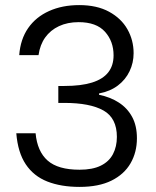

<svg xmlns="http://www.w3.org/2000/svg" viewBox="-20 -727 613 754"><path d="M292.3 7Q219.8 7 166 -14.1Q112.3 -35.2 81.2 -81.7Q50.1 -128.2 44 -203.7H119.8Q126.3 -132.4 167.1 -96.4Q207.9 -60.5 292.3 -60.5Q343.8 -60.5 376.1 -76.6Q408.4 -92.6 423.7 -121.9Q439 -151.2 439 -189.5Q439 -263.3 386.3 -293.1Q333.6 -322.9 232 -322.9H209V-389.4H233Q298.6 -389.4 341.4 -402.8Q384.2 -416.2 405.1 -442.9Q426 -469.6 426 -509.6Q426 -564.9 392.2 -602.4Q358.4 -640 288.8 -640Q245 -640 211.6 -624.3Q178.2 -608.7 157.6 -580Q137.1 -551.4 131.3 -510.5H55.5Q60.1 -572.7 90.5 -616.6Q121 -660.5 172.8 -683.7Q224.5 -707 291 -707Q360.5 -707 408.2 -681Q456 -655 480.3 -612.2Q504.7 -569.3 504.7 -518.1Q504.7 -480.3 488.8 -447.2Q473 -414 442.9 -391.2Q412.9 -368.3 369 -360V-354.8Q413.1 -345.8 446.5 -324.3Q479.9 -302.8 498.8 -268.1Q517.7 -233.5 517.7 -184.2Q517.7 -129 492.7 -85.8Q467.7 -42.5 417.9 -17.8Q368 7 292.3 7Z"/></svg>

Font: Envelope Sans Variable
Style: Regular
Weight: 500
Designer: Andreas Rasmussen / Norman Anderson
Foundry: mail.de GmbH
Version: Version 1.150